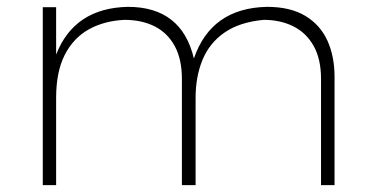

<svg xmlns="http://www.w3.org/2000/svg" viewBox="-20 -541 1086 561"><path d="M957.5 0H918V-310Q918 -369 896.2 -407.2Q874.5 -445.5 836.8 -464.2Q799 -483 750.5 -483Q680.5 -476.5 636.5 -446.2Q592.5 -416 572 -366.8Q551.5 -317.5 551.5 -255V0H511.5V-310Q511.5 -368 490.5 -406.5Q469.5 -445 431.8 -464Q394 -483 343.5 -483Q283.5 -480 238.8 -454.8Q194 -429.5 169 -380.2Q144 -331 144 -255V0H105V-520H144V-381.5Q197 -517.5 353.5 -521Q511 -521 546.5 -370Q597 -517.5 760 -521Q828.5 -521 872.2 -494.5Q916 -468 936.8 -422Q957.5 -376 957.5 -316.5Z"/></svg>

Font: Argentum Novus ExtraLight
Style: Regular
Weight: 250
Designer: Julieta Ulanovsky (font) & Cristiano Sobral (main changes)
Foundry: Julieta Ulanovsky (font) & Cristiano Sobral (main changes)
Version: Version 3.00;November 27, 2020;FontCreator 13.0.0.2655 64-bi